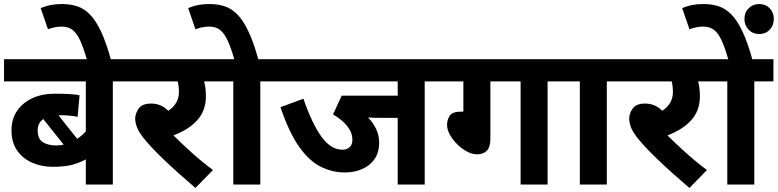

<svg xmlns="http://www.w3.org/2000/svg" viewBox="-20 -916 3861 953"><path d="M634 -512H540V0H406V-125Q371 -106 334 -97Q297 -88 242 -88Q186 -88 139.5 -108.5Q93 -129 65 -169Q37 -209 37 -269Q37 -325 64.5 -365.5Q92 -406 140.5 -428.5Q189 -451 252 -451Q293 -451 326 -449Q359 -447 375 -443L365 -336Q328 -344 283 -344Q276 -344 270 -344L363 -227Q375 -235 385.5 -244Q396 -253 406 -264V-512H0V-622H634ZM167 -269Q167 -226 193 -210Q219 -194 259 -194Q278 -194 296 -198L195 -325Q167 -306 167 -269Z M413 -615Q396 -674 379.5 -711.5Q363 -749 341.5 -766.5Q320 -784 286 -784Q267 -784 249.5 -780Q232 -776 218 -771L182 -876Q206 -886 231.5 -891Q257 -896 287 -896Q327 -896 361 -885.5Q395 -875 424.5 -846Q454 -817 480.5 -761.5Q507 -706 532 -615Z M1037 -72 950 17Q862 -58 792 -125Q722 -192 687 -238Q665 -268 658 -289Q651 -310 651 -327Q651 -353 668.5 -377.5Q686 -402 730 -402Q780 -402 815 -366Q868 -401 868 -459Q868 -488 862 -512H620V-622H1073V-512H993Q997 -498 999.5 -479.5Q1002 -461 1002 -437Q1002 -368 960 -320.5Q918 -273 841 -244Q880 -205 931 -159Q982 -113 1037 -72Z M1272 -512V0H1138V-512H1058V-622H1367V-512ZM1145 -615Q1128 -674 1111.5 -711.5Q1095 -749 1073.5 -766.5Q1052 -784 1018 -784Q999 -784 981.5 -780Q964 -776 950 -771L914 -876Q938 -886 963.5 -891Q989 -896 1019 -896Q1059 -896 1093 -885.5Q1127 -875 1156.5 -846Q1186 -817 1212.5 -761.5Q1239 -706 1264 -615Z M2088 -512V0H1954V-331H1868Q1828 -331 1807 -333Q1833 -306 1847.5 -274.5Q1862 -243 1862 -208Q1862 -160 1839.5 -127Q1817 -94 1778 -77Q1739 -60 1691 -60Q1631 -60 1574 -87.5Q1517 -115 1466.5 -185Q1416 -255 1372 -384L1486 -426Q1529 -302 1575.5 -237.5Q1622 -173 1679 -173Q1702 -173 1715.5 -185.5Q1729 -198 1729 -222Q1729 -258 1703.5 -290Q1678 -322 1633 -348L1676 -441H1954V-512H1352V-622H2183V-512Z M2414 -512V-226Q2414 -186 2396.5 -168Q2379 -150 2347 -150Q2324 -150 2298.5 -163.5Q2273 -177 2250.5 -199Q2228 -221 2213.5 -246.5Q2199 -272 2199 -296Q2199 -322 2212.5 -342Q2226 -362 2270 -362H2280V-512H2168V-622H2792V-512H2698V0H2564V-512Z M2992 -512V0H2858V-512H2778V-622H3087V-512Z M3489 -72 3402 17Q3314 -58 3244 -125Q3174 -192 3139 -238Q3117 -268 3110 -289Q3103 -310 3103 -327Q3103 -353 3120.5 -377.5Q3138 -402 3182 -402Q3232 -402 3267 -366Q3320 -401 3320 -459Q3320 -488 3314 -512H3072V-622H3525V-512H3445Q3449 -498 3451.5 -479.5Q3454 -461 3454 -437Q3454 -368 3412 -320.5Q3370 -273 3293 -244Q3332 -205 3383 -159Q3434 -113 3489 -72Z M3724 -512V0H3590V-512H3510V-622H3819V-512ZM3597 -615Q3580 -674 3563.5 -711.5Q3547 -749 3525.5 -766.5Q3504 -784 3470 -784Q3451 -784 3433.5 -780Q3416 -776 3402 -771L3366 -876Q3390 -886 3415.5 -891Q3441 -896 3471 -896Q3511 -896 3545 -885.5Q3579 -875 3608.5 -846Q3638 -817 3664.5 -761.5Q3691 -706 3716 -615ZM3675 -822Q3675 -854 3696 -875Q3717 -896 3748 -896Q3780 -896 3800.5 -875Q3821 -854 3821 -822Q3821 -790 3800.5 -768.5Q3780 -747 3748 -747Q3717 -747 3696 -768.5Q3675 -790 3675 -822Z"/></svg>

Font: TSCustom
Style: Regular
Weight: 400
Designer: Monotype Design Team
Foundry: Monotype Imaging Inc.
Version: Version 2.004; ttfautohint (v1.8.3) -l 8 -r 50 -G 200 -x 14 